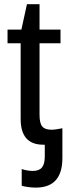

<svg xmlns="http://www.w3.org/2000/svg" viewBox="-20 -666 318 894"><path d="M270.5 69.8V-68.8C248.4 -64.3 231.4 -62 219.7 -62C199.2 -62 184.8 -67.1 176.5 -77.4C168.2 -87.6 164.1 -105.5 164.1 -130.9V-464.4H261.7V-528.3H164.1V-646.5H105.5L79.6 -528.3H15.1V-464.4H76.2V-111.8C76.2 -32.1 111.3 7.8 181.6 7.8H188.5V63C188.5 86.1 184.1 103 175.3 113.8C166.5 124.5 152.3 129.9 132.8 129.9C116.5 129.9 99.3 127 81.1 121.1V199.2C103.2 204.8 125.2 207.5 147 207.5C229.3 207.5 270.5 161.6 270.5 69.8Z"/></svg>

Font: Arimo
Style: Regular
Weight: 400
Designer: Steve Matteson
Foundry: Monotype Imaging Inc.
Version: Version 1.32